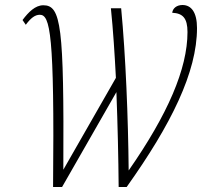

<svg xmlns="http://www.w3.org/2000/svg" viewBox="-20 -747 822 767"><path d="M192 0H228L445 -379C450 -249 453 -117 454 0H486C664 -250 767 -459 767 -635C767 -698 744 -727 709 -727C686 -727 670 -714 668 -696C710 -694 729 -675 729 -619C729 -472 650 -290 494 -66C492 -278 482 -524 464 -714H423C432 -626 438 -532 443 -436L233 -69C236 -645 224 -726 153 -726C121 -726 94 -699 70 -667L83 -648C103 -675 120 -688 139 -688C180 -688 198 -615 192 0Z"/></svg>

Font: Noto Serif Condensed ExtraLight
Style: Italic
Weight: 200
Width: 3
Italic angle: -12°
Designer: Monotype Design Team
Foundry: Monotype Imaging Inc.
Version: Version 2.013